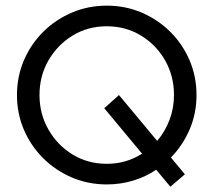

<svg xmlns="http://www.w3.org/2000/svg" viewBox="-20 -658 776 698"><path d="M599.3 20.8Q599.3 20.8 547.9 -41Q509.7 -15.3 463.9 -1.4Q418.1 12.5 368.1 12.5Q300.7 12.5 241.3 -12.8Q181.9 -38.2 137.2 -82.6Q92.4 -127.1 67 -186.1Q41.7 -245.1 41.7 -312.5Q41.7 -379.9 67 -438.9Q92.4 -497.9 137.2 -542.4Q181.9 -586.8 241.3 -612.2Q300.7 -637.5 368.1 -637.5Q436.1 -637.5 495.1 -612.2Q554.2 -586.8 599 -542.4Q643.8 -497.9 669.1 -438.9Q694.4 -379.9 694.4 -312.5Q694.4 -245.8 669.4 -187.5Q644.4 -129.2 601.4 -85.4L652.1 -24.3Q652.1 -24.3 599.3 20.8ZM412.5 -312.5Q412.5 -312.5 551.4 -145.8Q579.9 -179.2 596.2 -221.9Q612.5 -264.6 612.5 -312.5Q612.5 -381.9 580.2 -438.5Q547.9 -495.1 492.4 -528.8Q436.8 -562.5 368.1 -562.5Q299.3 -562.5 244.1 -528.8Q188.9 -495.1 156.2 -438.5Q123.6 -381.9 123.6 -312.5Q123.6 -243.8 156.2 -186.8Q188.9 -129.9 244.1 -96.2Q299.3 -62.5 368.1 -62.5Q438.9 -62.5 496.5 -99.3L359 -264.6Q359 -264.6 412.5 -312.5Z"/></svg>

Font: co2trust
Style: Regular
Weight: 400
Designer: Kristian Moeller
Foundry: Dicotype
Version: Version 1.000